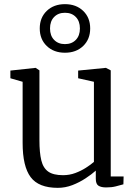

<svg xmlns="http://www.w3.org/2000/svg" viewBox="-20 -894 662 925"><path d="M491.5 9Q467.5 9 454.5 0.8Q441.5 -7.5 441.5 -33V-72Q421.5 -54 392.2 -34.8Q363 -15.5 328.8 -2.2Q294.5 11 258.5 11Q166.5 11 127.8 -40.5Q89 -92 89 -206V-500L30 -517V-554L151 -567H152L170 -555V-218Q170 -158.5 179 -121.5Q188 -84.5 212.5 -67.2Q237 -50 283.5 -50Q315 -50 343 -60.5Q371 -71 394 -85.8Q417 -100.5 432.5 -114V-500L356.5 -517V-554L489.5 -567H490.5L513.5 -555V-44H575.5L574.5 -6Q558 -1.5 538 3.8Q518 9 491.5 9ZM293 -640Q239 -640 205.2 -672.5Q171.5 -705 171.5 -757Q171.5 -809 205.2 -841.5Q239 -874 293 -874Q347 -874 380.8 -841.5Q414.5 -809 414.5 -757Q414.5 -705 380.8 -672.5Q347 -640 293 -640ZM293 -681.5Q325.5 -681.5 345.2 -701.8Q365 -722 365 -757Q365 -792 345.2 -812.2Q325.5 -832.5 293 -832.5Q260.5 -832.5 240.8 -812.2Q221 -792 221 -757Q221 -722 240.8 -701.8Q260.5 -681.5 293 -681.5Z"/></svg>

Font: Merriweather Light
Style: Regular
Weight: 300
Version: Version 2.100